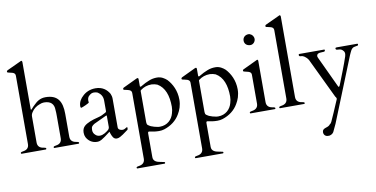

<svg xmlns="http://www.w3.org/2000/svg" viewBox="-96 -1087 3296 1683"><g transform="rotate(-10 1551.5 -245.5)"><path d="M387 -326C389 -309 389 -292 389 -273V-74C389 -38 366 -23 337 -19C328 -18 314 -15 314 -8C314 -3 316 -1 319 0H536C539 -1 541 -3 541 -8C541 -15 527 -18 519 -19C489 -23 465 -38 465 -74V-278C465 -390 427 -452 319 -452C270 -452 240 -428 215 -403C205 -394 195 -384 186 -373C184 -371 183 -369 181 -368C181 -367 179 -366 177 -366C175 -366 174 -368 174 -371V-792C173 -799 170 -803 165 -803C164 -803 163 -803 162 -802L158 -800L33 -742C30 -740 29 -738 27 -736C27 -735 26 -733 26 -732C26 -729 27 -726 27 -725C51 -713 97 -719 97 -683V-74C97 -38 74 -23 45 -19C36 -18 22 -15 22 -8C22 -3 24 -1 27 0H244C247 -1 249 -3 249 -8C249 -15 235 -18 227 -19C197 -23 174 -38 174 -74V-305C174 -319 178 -332 187 -344C202 -369 229 -390 259 -400C273 -406 286 -409 298 -409C356 -409 387 -382 387 -326Z M897 -81V-338C897 -353 893 -368 887 -382C864 -422 826 -453 764 -453C715 -453 675 -434 649 -408C627 -389 606 -358 606 -322C606 -319 607 -315 607 -312C609 -308 611 -306 614 -306C625 -310 642 -316 654 -322C664 -327 680 -334 686 -340L685 -342V-348C684 -351 684 -353 684 -355V-359C684 -391 705 -406 725 -416C733 -418 739 -419 745 -419C758 -419 769 -416 778 -412C802 -396 821 -373 821 -334V-240C821 -238 821 -236 819 -234C819 -231 815 -229 810 -226C788 -214 772 -205 743 -198C713 -191 689 -183 669 -175C629 -157 595 -140 595 -87C595 -72 598 -58 604 -46C620 -15 653 12 698 12C732 12 746 -5 771 -20C784 -30 800 -41 819 -56C820 -56 821 -54 821 -52C823 -48 824 -44 825 -39C833 -18 843 13 872 13C898 13 911 -1 931 -12C942 -20 955 -29 971 -41C979 -45 981 -49 981 -60V-66C980 -68 979 -69 976 -69C974 -69 972 -68 970 -66C960 -61 952 -53 936 -53C917 -53 897 -63 897 -81ZM672 -97C672 -112 674 -122 680 -130L689 -139C693 -142 697 -145 702 -148L815 -201C816 -202 816 -202 817 -202C820 -201 821 -199 821 -196V-97C821 -90 817 -82 811 -75C792 -59 763 -37 731 -37C714 -37 700 -44 691 -54C680 -63 672 -78 672 -97Z M1235 286C1229 284 1223 283 1215 282C1184 277 1151 266 1151 229V20C1151 11 1151 2 1161 2C1192 8 1214 13 1249 13C1266 13 1282 11 1297 6C1358 -14 1406 -50 1436 -102C1456 -135 1472 -176 1472 -228C1472 -308 1439 -371 1399 -414C1378 -433 1350 -452 1312 -452C1287 -452 1263 -448 1239 -438C1217 -430 1192 -417 1165 -401C1163 -399 1160 -398 1157 -398C1156 -398 1154 -398 1153 -400C1152 -400 1151 -402 1151 -403V-465C1151 -473 1148 -477 1143 -477C1140 -477 1138 -476 1135 -475L1011 -416C1008 -414 1005 -412 1005 -410C1003 -409 1003 -407 1003 -406C1003 -402 1004 -400 1005 -398C1006 -398 1008 -397 1010 -396C1035 -389 1075 -389 1075 -357V229C1075 264 1052 280 1022 284C1013 285 999 288 999 295C999 300 1001 302 1004 303H1248C1251 302 1253 300 1253 295C1253 289 1243 286 1235 286ZM1156 -368C1157 -370 1157 -370 1158 -370C1184 -389 1214 -401 1255 -401C1274 -400 1290 -396 1305 -390C1369 -353 1396 -277 1396 -178C1396 -158 1393 -139 1387 -120C1373 -67 1330 -23 1263 -23C1259 -23 1254 -24 1247 -24C1231 -29 1215 -29 1201 -36C1185 -40 1171 -48 1161 -56C1152 -63 1153 -69 1151 -81V-363C1152 -364 1155 -368 1156 -368Z M1754 286C1748 284 1742 283 1734 282C1703 277 1670 266 1670 229V20C1670 11 1670 2 1680 2C1711 8 1733 13 1768 13C1785 13 1801 11 1816 6C1877 -14 1925 -50 1955 -102C1975 -135 1991 -176 1991 -228C1991 -308 1958 -371 1918 -414C1897 -433 1869 -452 1831 -452C1806 -452 1782 -448 1758 -438C1736 -430 1711 -417 1684 -401C1682 -399 1679 -398 1676 -398C1675 -398 1673 -398 1672 -400C1671 -400 1670 -402 1670 -403V-465C1670 -473 1667 -477 1662 -477C1659 -477 1657 -476 1654 -475L1530 -416C1527 -414 1524 -412 1524 -410C1522 -409 1522 -407 1522 -406C1522 -402 1523 -400 1524 -398C1525 -398 1527 -397 1529 -396C1554 -389 1594 -389 1594 -357V229C1594 264 1571 280 1541 284C1532 285 1518 288 1518 295C1518 300 1520 302 1523 303H1767C1770 302 1772 300 1772 295C1772 289 1762 286 1754 286ZM1675 -368C1676 -370 1676 -370 1677 -370C1703 -389 1733 -401 1774 -401C1793 -400 1809 -396 1824 -390C1888 -353 1915 -277 1915 -178C1915 -158 1912 -139 1906 -120C1892 -67 1849 -23 1782 -23C1778 -23 1773 -24 1766 -24C1750 -29 1734 -29 1720 -36C1704 -40 1690 -48 1680 -56C1671 -63 1672 -69 1670 -81V-363C1671 -364 1674 -368 1675 -368Z M2065 0H2283C2286 -1 2288 -3 2288 -8C2288 -15 2274 -18 2265 -19C2235 -23 2212 -39 2212 -74V-441C2212 -449 2209 -453 2204 -453C2203 -453 2202 -453 2201 -452L2197 -450L2072 -391C2069 -390 2067 -388 2067 -386C2065 -384 2065 -382 2065 -381C2065 -378 2065 -376 2067 -374C2089 -363 2136 -367 2136 -333V-74C2136 -39 2112 -23 2083 -19C2074 -18 2060 -15 2060 -8C2060 -3 2062 -1 2065 0ZM2169 -590C2194 -590 2214 -613 2214 -638C2214 -657 2200 -677 2185 -682C2180 -686 2174 -687 2168 -687C2138 -687 2116 -667 2116 -638C2116 -608 2139 -590 2169 -590Z M2526 -19C2496 -23 2474 -38 2474 -74V-792C2473 -799 2470 -803 2465 -803C2464 -803 2463 -803 2462 -802L2458 -800L2333 -742C2330 -740 2328 -738 2328 -736C2326 -735 2326 -733 2326 -732C2326 -725 2329 -724 2333 -722C2359 -715 2397 -716 2397 -683V-74C2397 -39 2374 -23 2344 -19C2336 -18 2322 -15 2322 -8C2322 -3 2324 -1 2327 0H2544C2547 -1 2549 -3 2549 -8C2549 -15 2535 -18 2526 -19Z M2700 312H2714C2732 307 2742 301 2751 287L2783 219L3012 -350C3024 -374 3034 -413 3065 -417C3075 -418 3085 -422 3092 -422C3096 -425 3098 -425 3098 -431V-436C3097 -437 3096 -438 3093 -439H2908C2903 -439 2897 -437 2897 -431C2897 -422 2903 -418 2912 -418C2916 -417 2920 -417 2925 -417C2943 -417 2955 -408 2962 -399C2970 -392 2973 -382 2973 -371C2973 -368 2973 -366 2972 -362C2972 -360 2971 -355 2969 -348C2943 -269 2913 -197 2880 -112C2879 -111 2876 -105 2876 -102C2873 -100 2871 -95 2868 -95C2862 -95 2862 -104 2859 -107L2732 -378C2732 -379 2728 -389 2728 -390C2728 -412 2744 -419 2766 -419C2772 -419 2778 -419 2783 -420C2793 -420 2803 -421 2803 -431C2803 -432 2803 -434 2802 -436C2802 -438 2801 -439 2799 -439H2582C2574 -440 2570 -437 2570 -430C2570 -419 2580 -417 2590 -417C2594 -417 2597 -417 2599 -416C2628 -406 2651 -381 2661 -352L2822 -16C2827 -11 2832 -3 2832 6C2832 7 2831 10 2828 16C2825 22 2821 32 2815 46C2795 95 2775 139 2749 197C2746 200 2742 206 2740 210L2732 216L2727 222C2707 242 2662 235 2662 273C2662 296 2678 312 2700 312Z"/></g></svg>

Font: fbb
Style: Regular
Weight: 400
Designer: David J. Perry, Michael Sharpe
Version: Version 1.045